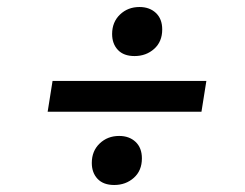

<svg xmlns="http://www.w3.org/2000/svg" viewBox="-20 -625 698 548"><path d="M569 -394 555 -306H116L130 -394ZM306 -97Q275 -97 258.5 -114.5Q242 -132 242 -160Q242 -194 264.5 -215.5Q287 -237 320 -237Q349 -237 367 -220Q385 -203 385 -173Q385 -138 362 -117.5Q339 -97 306 -97ZM364 -465Q333 -465 316.5 -482.5Q300 -500 300 -528Q300 -562 322.5 -583.5Q345 -605 378 -605Q407 -605 425 -588Q443 -571 443 -541Q443 -506 420 -485.5Q397 -465 364 -465Z"/></svg>

Font: Bitter SemiBold
Style: Italic
Weight: 600
Italic angle: -9°
Designer: Sol Matas, and Bitter project Authors
Foundry: Sol Matas
Version: Version 2.001